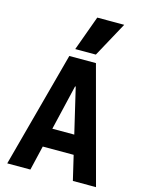

<svg xmlns="http://www.w3.org/2000/svg" viewBox="-144 -1085 887 1170"><g transform="rotate(15 300.0 -500.0)"><path d="M20 0 216 -730H384L580 0H434L302 -560H298L166 0ZM140 -155V-275H460V-155ZM370 -780H240L320 -1000H490Z"/></g></svg>

Font: M PLUS Code Latin Expanded
Style: Bold
Weight: 700
Width: 7
Designer: Coji Morishita
Foundry: UNDERFOREST DESIGN
Version: Version 1.002; ttfautohint (v1.8.3)